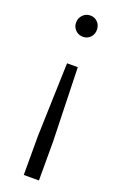

<svg xmlns="http://www.w3.org/2000/svg" viewBox="-138 -570 478 773"><g transform="rotate(20 100.5 -183.5)"><path d="M63 -485Q63 -504 76 -517.5Q89 -531 108 -531Q127 -531 139.5 -518Q152 -505 152 -485Q152 -466 139.5 -453Q127 -440 108 -440Q89 -440 76 -453Q63 -466 63 -485ZM140 164H75V-4L85 -318H131L140 -4Z"/></g></svg>

Font: TypoPRO Montserrat Alternates
Style: Regular
Weight: 300
Designer: Julieta Ulanovsky
Foundry: Julieta Ulanovsky
Version: Version 6.001